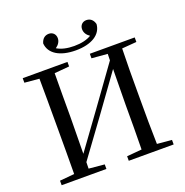

<svg xmlns="http://www.w3.org/2000/svg" viewBox="-161 -1088 1189 1234"><g transform="rotate(-20 433.5 -471.5)"><path d="M434 -783C543 -783 611 -827 616 -897C608 -928 588 -943 562 -943C537 -943 517 -925 517 -897C517 -874 529 -855 551 -840C521 -822 482 -813 434 -813C386 -813 347 -822 317 -840C338 -855 351 -874 351 -897C351 -925 331 -943 306 -943C279 -943 260 -928 251 -897C256 -827 324 -783 434 -783ZM510 -701 618 -692 617 -648 429 -387 251 -142 254 -392C254 -493 254 -593 255 -692L357 -701V-732H51V-701L151 -692C152 -593 152 -493 152 -392V-339C152 -239 152 -138 151 -40L51 -31V0H357V-31L250 -41L251 -85L433 -334L617 -589L614 -345C614 -239 614 -139 612 -40L510 -31V0H817V-31L717 -40C714 -140 714 -239 714 -339V-392C714 -493 714 -593 717 -693L817 -701V-732H510Z"/></g></svg>

Font: Source Han Serif CN Medium
Style: Regular
Weight: 500
Designer: Ryoko NISHIZUKA 西塚涼子 (kana & ideographs); Frank Grießhammer (Latin, Greek & Cyrillic); Wenlong ZHANG 张文龙 (bopomofo); San
Foundry: Adobe
Version: Version 2.002;hotconv 1.1.0;makeotfexe 2.6.0